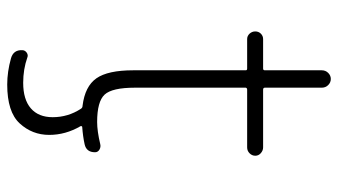

<svg xmlns="http://www.w3.org/2000/svg" viewBox="-225 -505 950 540"><g transform="rotate(90 250.0 -235.0)"><path d="M89.8 -455.1Q81.1 -455.1 74.7 -461.9Q68.4 -468.8 68.4 -478Q68.4 -487.3 74.7 -493.7Q81.1 -500 89.8 -500H172.9Q177.7 -500 177.7 -504.9V-665Q177.7 -675.8 185.1 -683.1Q192.4 -690.4 202.1 -690.4Q211.9 -690.4 219.2 -683.1Q226.6 -675.8 226.6 -665V-504.9Q226.6 -500 232.4 -500H394.5Q403.3 -500 410.6 -493.7Q418 -487.3 418 -478Q418 -468.8 411.1 -461.9Q404.3 -455.1 394.5 -455.1H232.4Q227.5 -455.1 226.6 -451.2V-139.6Q226.6 -75.2 246.1 -54.2Q265.6 -33.2 323.2 -33.2Q348.6 -33.2 385.7 -42Q393.6 -43.9 400.9 -39.6Q408.2 -35.2 408.2 -27.3Q408.2 -2.9 385.7 2Q364.3 6.8 336.9 8.8Q335.9 8.8 335 10.3Q334 11.7 335 13.7Q359.4 55.7 359.4 101.6Q359.4 149.4 327.1 184.6Q294.9 219.7 217.8 219.7Q181.6 219.7 143.6 209Q120.1 202.1 121.1 177.7Q121.1 169.9 127.9 165Q134.8 160.2 141.6 163.1Q174.8 174.8 212.9 174.8Q259.8 174.8 284.7 153.3Q309.6 131.8 309.6 91.8Q309.6 48.8 286.1 12.7Q283.2 7.8 277.3 7.8Q222.7 1 200.2 -31.2Q177.7 -63.5 177.7 -134.8V-451.2Q177.7 -455.1 172.9 -455.1Z"/></g></svg>

Font: Rounded-L Mgen+ 1m light
Style: Regular
Weight: 200
Designer: [Source Han Sans]
Ryoko NISHIZUKA  (kana & ideographs); Paul D. Hunt (Latin, Greek & Cyrillic); Wenlong ZHANG  (bopomofo
Version: Version 1.059.20150602